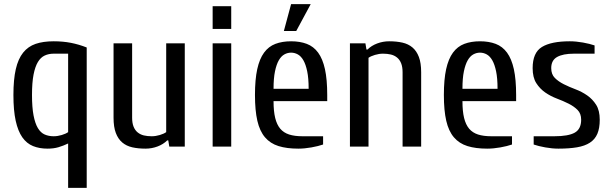

<svg xmlns="http://www.w3.org/2000/svg" viewBox="-20 -710 2960 930"><path d="M310 -15Q287 -4 263.5 3Q240 10 210 10Q171 10 140 -2.5Q109 -15 88 -45Q67 -75 56 -125Q45 -175 45 -250Q45 -325 56.5 -375Q68 -425 92 -455Q116 -485 152.5 -497.5Q189 -510 240 -510Q285 -510 323.5 -502.5Q362 -495 400 -480V200H310ZM310 -450H240Q216 -450 196.5 -441Q177 -432 163.5 -409.5Q150 -387 142.5 -348.5Q135 -310 135 -250Q135 -190 142.5 -151Q150 -112 163.5 -89.5Q177 -67 196.5 -58.5Q216 -50 240 -50Q259 -50 279 -56Q299 -62 310 -70Z M785 -500H875V0H800L795 -30H790Q771 -11 743 -0.5Q715 10 685 10Q649 10 620.5 3.5Q592 -3 572 -20Q552 -37 541 -66Q530 -95 530 -140V-500H620V-140Q620 -114 627 -96.5Q634 -79 647 -68.5Q660 -58 677 -54Q694 -50 715 -50Q734 -50 754 -56Q774 -62 785 -70Z M1100 0H1010V-500H1100ZM1100 -680V-570H1010V-680Z M1565 -220H1305Q1305 -171 1313 -138.5Q1321 -106 1337.5 -86.5Q1354 -67 1380.5 -58.5Q1407 -50 1445 -50H1545V-10Q1522 -2 1488.5 4Q1455 10 1425 10Q1369 10 1329 -2.5Q1289 -15 1263.5 -45Q1238 -75 1226.5 -125Q1215 -175 1215 -250Q1215 -325 1226 -375Q1237 -425 1259 -455Q1281 -485 1314 -497.5Q1347 -510 1390 -510Q1433 -510 1466 -497.5Q1499 -485 1521 -455Q1543 -425 1554 -375Q1565 -325 1565 -250ZM1475 -280Q1475 -331 1468 -364.5Q1461 -398 1449.5 -418Q1438 -438 1422.5 -446.5Q1407 -455 1390 -455Q1373 -455 1357.5 -446.5Q1342 -438 1330.5 -418Q1319 -398 1312 -364.5Q1305 -331 1305 -280ZM1355 -560 1390 -690H1485L1415 -560Z M1765 0H1675V-500H1750L1755 -470H1760Q1779 -489 1807 -499.5Q1835 -510 1865 -510Q1901 -510 1929.5 -503.5Q1958 -497 1978 -480Q1998 -463 2009 -434Q2020 -405 2020 -360V0H1930V-360Q1930 -386 1923 -403.5Q1916 -421 1903 -431.5Q1890 -442 1873 -446Q1856 -450 1835 -450Q1816 -450 1796 -444Q1776 -438 1765 -430Z M2480 -220H2220Q2220 -171 2228 -138.5Q2236 -106 2252.5 -86.5Q2269 -67 2295.5 -58.5Q2322 -50 2360 -50H2460V-10Q2437 -2 2403.5 4Q2370 10 2340 10Q2284 10 2244 -2.5Q2204 -15 2178.5 -45Q2153 -75 2141.5 -125Q2130 -175 2130 -250Q2130 -325 2141 -375Q2152 -425 2174 -455Q2196 -485 2229 -497.5Q2262 -510 2305 -510Q2348 -510 2381 -497.5Q2414 -485 2436 -455Q2458 -425 2469 -375Q2480 -325 2480 -250ZM2390 -280Q2390 -331 2383 -364.5Q2376 -398 2364.5 -418Q2353 -438 2337.5 -446.5Q2322 -455 2305 -455Q2288 -455 2272.5 -446.5Q2257 -438 2245.5 -418Q2234 -398 2227 -364.5Q2220 -331 2220 -280Z M2650 -380Q2650 -350 2667.5 -332.5Q2685 -315 2711 -302Q2737 -289 2767.5 -277.5Q2798 -266 2824 -248Q2850 -230 2867.5 -202.5Q2885 -175 2885 -130Q2885 -89 2873.5 -62Q2862 -35 2837.5 -19Q2813 -3 2775 3.5Q2737 10 2685 10Q2655 10 2621.5 4Q2588 -2 2565 -10V-50H2665Q2733 -50 2764 -67.5Q2795 -85 2795 -130Q2795 -160 2777.5 -177.5Q2760 -195 2734 -208Q2708 -221 2677.5 -232.5Q2647 -244 2621 -262Q2595 -280 2577.5 -307.5Q2560 -335 2560 -380Q2560 -455 2605 -482.5Q2650 -510 2740 -510Q2770 -510 2803.5 -504Q2837 -498 2860 -490V-450H2760Q2707 -450 2678.5 -434Q2650 -418 2650 -380Z"/></svg>

Font: Cuprum
Style: Regular
Weight: 400
Designer: Jovanny Lemonad
Foundry: Jovanny Lemonad
Version: Version 1.002